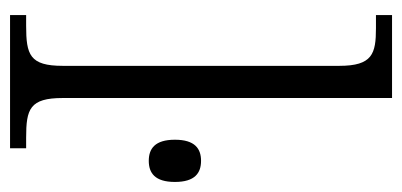

<svg xmlns="http://www.w3.org/2000/svg" viewBox="-229 -571 800 382"><g transform="rotate(90 171.0 -380.0)"><path d="M10 0H275V-32H254C197 -32 175 -39 175 -105V-760H10V-728H36C87 -728 111 -721 111 -655V-105C111 -39 89 -32 31 -32H10ZM300 -276C324 -276 342 -288 342 -328C342 -368 324 -380 300 -380C276 -380 258 -368 258 -328C258 -288 276 -276 300 -276Z"/></g></svg>

Font: Noto Serif Light
Style: Regular
Weight: 300
Designer: Monotype Design Team
Foundry: Monotype Imaging Inc.
Version: Version 2.013